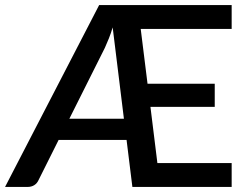

<svg xmlns="http://www.w3.org/2000/svg" viewBox="-28 -740 978 760"><path d="M462.5 -270 418 -631.5Q411 -608 403 -588Q395 -568 387 -550.5L246.5 -270ZM529 -625.5 556 -408.5H822V-317H567.5L595 -94.5H889V0H496L473 -186H204L124.5 -27Q119 -14.5 107.8 -7.2Q96.5 0 80.5 0H-8L364.5 -720H889V-625.5Z"/></svg>

Font: Lato SemiBold
Style: Regular
Weight: 600
Designer: Lukasz Dziedzic with Adam Twardoch and Botio Nikoltchev
Foundry: tyPoland Lukasz Dziedzic
Version: Version 2.015; 2015-08-06; http://www.latofonts.com/